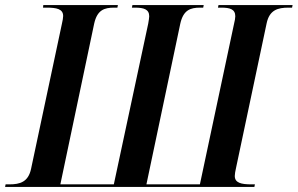

<svg xmlns="http://www.w3.org/2000/svg" viewBox="-42 -734 1169 754"><path d="M-22 0H957L959 -10H945C905 -10 880 -16 880 -43C880 -50 882 -62 885 -75L1005 -642C1016 -695 1049 -704 1091 -704H1105L1107 -714H816L814 -704H827C861 -704 882 -698 882 -670C882 -663 880 -652 877 -640L743 -10H533L666 -641C678 -695 706 -704 744 -704H756L758 -714H478L476 -704H488C522 -704 544 -698 544 -670C544 -664 542 -653 540 -641L405 -10H195L328 -642C340 -695 368 -704 406 -704H419L421 -714H128L127 -704H141C180 -704 206 -699 206 -671C206 -664 204 -653 201 -640L80 -71C69 -19 36 -10 -5 -10H-20Z"/></svg>

Font: Noto Serif Display SemiCondensed SemiBold
Style: Italic
Weight: 600
Width: 4
Italic angle: -12°
Designer: Monotype Design Team
Foundry: Monotype Imaging Inc.
Version: Version 2.009